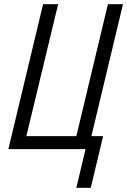

<svg xmlns="http://www.w3.org/2000/svg" viewBox="-20 -713 608 918"><path d="M345 185 389 0H20L186 -693H258L106 -62H345L496 -693H568L417 -62H473L414 185Z"/></svg>

Font: Ubuntu Sans Condensed
Style: Italic
Weight: 400
Width: 3
Italic angle: -13.5°
Designer: Dalton Maag Ltd
Foundry: Dalton Maag Ltd
Version: Version 1.006; ttfautohint (v1.8.4.7-5d5b)